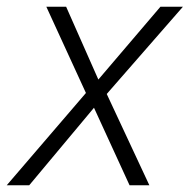

<svg xmlns="http://www.w3.org/2000/svg" viewBox="-55 -552 565 572"><path d="M-35 0 201 -275 83 -532H142L238 -315L423 -532H490L263 -272L390 0H331L225 -231L32 0Z"/></svg>

Font: Noto Sans Light
Style: Italic
Weight: 300
Italic angle: -12°
Designer: Monotype Design Team
Foundry: Monotype Imaging Inc.
Version: Version 2.013; ttfautohint (v1.8.4.7-5d5b)